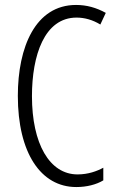

<svg xmlns="http://www.w3.org/2000/svg" viewBox="-20 -745 471 775"><path d="M289 -674C321 -674 354 -665 385 -646L407 -693C369 -714 330 -725 287 -725C123 -725 52 -555 52 -358C52 -129 144 10 288 10C330 10 369 0 397 -17V-68C371 -54 336 -41 293 -41C180 -41 109 -165 109 -357C109 -521 159 -674 289 -674Z"/></svg>

Font: Noto Sans Devanagari UI ExtraCondensed Light
Style: Regular
Weight: 300
Width: 2
Designer: Jelle Bosma - Monotype Design Team
Foundry: Monotype Imaging Inc.
Version: Version 2.004